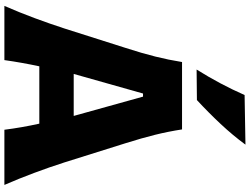

<svg xmlns="http://www.w3.org/2000/svg" viewBox="-152 -987 1139 875"><g transform="rotate(90 417.5 -549.5)"><path d="M6.8 0Q35.6 -65.4 62.3 -137.2Q88.9 -209 109.9 -273.9L198.2 -551.8Q222.7 -627.4 237.8 -688Q252.9 -748.5 262.7 -809.6H569.8Q579.6 -746.1 594.5 -686Q609.4 -626 632.8 -551.8L720.2 -273.4Q741.7 -206.1 768.1 -135.5Q794.4 -64.9 822.8 0H571.3Q566.4 -39.1 559.3 -79.6Q552.2 -120.1 543.5 -159.2H282.2Q265.1 -79.1 253.9 0ZM508.3 -315.9 420.4 -631.8H406.2L316.9 -315.9ZM296.9 -876Q364.7 -984.4 413.1 -1094.7L639.2 -1098.6Q597.2 -1041.5 545.2 -985.8Q493.2 -930.2 436 -877.4Z"/></g></svg>

Font: Pinar-DS3-FD ExtraBold
Style: Regular
Weight: 800
Designer: Amin Abedi
Version: Version 3.000